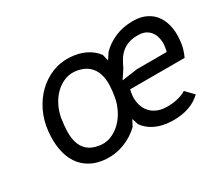

<svg xmlns="http://www.w3.org/2000/svg" viewBox="-105 -787 1166 1024"><g transform="rotate(-30 477.5 -275.0)"><path d="M499.5 -250Q507 -290 508 -327.5Q509 -365 498.8 -395.5Q488.5 -426 465 -447.5Q441.5 -469 400 -477.5Q360 -485.5 325.2 -472.5Q290.5 -459.5 264 -433.5Q237.5 -407.5 220 -372Q202.5 -336.5 196.5 -299.5Q190 -258 189.2 -220.2Q188.5 -182.5 198.2 -152.2Q208 -122 231 -101.2Q254 -80.5 295.5 -73Q334.5 -65.5 368.8 -78.8Q403 -92 429.8 -117.8Q456.5 -143.5 474.5 -178.5Q492.5 -213.5 499.5 -250ZM860 -325Q861 -326.5 862.5 -333Q864 -339.5 865.2 -347.8Q866.5 -356 867.2 -363.8Q868 -371.5 868 -376Q868 -394 863.2 -411.8Q858.5 -429.5 848 -444.2Q837.5 -459 820.5 -468.5Q803.5 -478 779.5 -479Q741.5 -480.5 715.2 -471.5Q689 -462.5 670.5 -446.2Q652 -430 639.5 -409Q627 -388 617 -366L581 -311.5L677.5 -325ZM881.5 -51.5Q866.5 -37.5 848.5 -26Q830.5 -14.5 808 -6.5Q785.5 1.5 758.5 5.5Q731.5 9.5 699 8.5Q641 6 599.8 -14.2Q558.5 -34.5 535 -68.5L523 -107L502.5 -69Q482.5 -49.5 458.8 -34.5Q435 -19.5 408.8 -9.2Q382.5 1 354.5 5.5Q326.5 10 298 8.5Q243 5 203 -17Q163 -39 138.5 -76.2Q114 -113.5 105 -164.2Q96 -215 102.5 -276.5Q109 -337.5 134.5 -390.5Q160 -443.5 199.5 -482Q239 -520.5 289.8 -541.2Q340.5 -562 397.5 -558.5Q450.5 -555.5 491.2 -535.8Q532 -516 557.5 -482L567 -442.5L592.5 -481Q627 -516.5 676.2 -537.5Q725.5 -558.5 786 -558.5Q833 -558.5 867.8 -541.2Q902.5 -524 923.5 -492.8Q944.5 -461.5 951.5 -418.2Q958.5 -375 950.5 -323Q948 -307.5 944.2 -294.5Q940.5 -281.5 936.5 -271.5Q932 -260 927.5 -250H592Q582 -210.5 586.5 -178.2Q591 -146 606.8 -123Q622.5 -100 647.2 -86.8Q672 -73.5 703 -71.5Q728 -70 749 -72.2Q770 -74.5 786.8 -79Q803.5 -83.5 815.8 -89Q828 -94.5 835.5 -99.5Z"/></g></svg>

Font: B612
Style: Italic
Weight: 400
Italic angle: -10°
Designer: Nicolas Chauveau, Thomas Paillot, Jonathan Favre-Lamarine, Jean-Luc Vinot
Foundry: AIRBUS
Version: Version 1.008